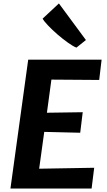

<svg xmlns="http://www.w3.org/2000/svg" viewBox="-20 -1093 618 1113"><path d="M40.5 0 143.5 -747H569L555 -629.5L278 -631.5L252 -439.5L459.5 -442.5L445 -323.5L236.5 -328.5L207 -115L526 -120.5L511 0ZM423 -817Q404.5 -824 374.8 -845Q345 -866 314 -892.8Q283 -919.5 259 -944.8Q235 -970 227 -985L321.5 -1073L478 -861Z"/></svg>

Font: Merriweather Sans Italic
Style: Bold
Weight: 700
Italic angle: -7.5°
Designer: Eben Sorkin
Foundry: Eben Sorkin
Version: Version 1.008; ttfautohint (v1.7.19-72a1) -l 8 -r 50 -G 200 